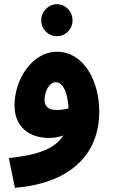

<svg xmlns="http://www.w3.org/2000/svg" viewBox="-20 -663 537 913"><path d="M251 -491C292 -491 325 -524 325 -566C325 -608 292 -643 251 -643C209 -643 176 -608 176 -566C176 -524 209 -491 251 -491ZM51 230C302 210 452 81 452 -133C452 -276 380 -416 251 -417C133 -417 49 -285 49 -162C49 -57 122 -7 213 -7C238 -7 260 -11 281 -19C239 49 149 75 22 89ZM192 -189C192 -228 214 -272 245 -272C281 -272 302 -220 306 -148C286 -142 267 -140 249 -140C211 -140 192 -156 192 -189Z"/></svg>

Font: Noto Sans Arabic UI SmCn XBd
Style: Regular
Weight: 800
Width: 4
Designer: Monotype Design Team, Nadine Chahine and Nizar Qandah
Foundry: Monotype Imaging Inc.
Version: Version 2.010